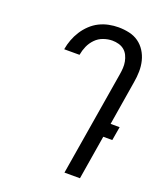

<svg xmlns="http://www.w3.org/2000/svg" viewBox="-138 -832 775 920"><g transform="rotate(20 250.0 -371.5)"><path d="M301 0 389 -532Q392 -549 393 -566Q394 -583 391 -599Q388 -615 381 -629.5Q374 -644 362 -654Q350 -664 334 -668.5Q318 -673 301 -673Q279 -673 256 -665Q233 -657 216 -639.5Q199 -622 189.5 -600.5Q180 -579 176 -556V-555H98V-557Q102 -581 111 -605Q120 -629 134 -651Q148 -673 167.5 -691.5Q187 -710 210 -721.5Q233 -733 258 -738Q283 -743 307 -743Q335 -743 362 -737Q389 -731 410 -716Q431 -701 445 -679Q459 -657 465.5 -631Q472 -605 471.5 -577Q471 -549 466 -521L429 -295H475L463 -225H417L380 0Z"/></g></svg>

Font: Iosevka Fixed
Style: Italic
Weight: 400
Italic angle: -9°
Monospace: yes
Designer: Belleve Invis
Foundry: Belleve Invis
Version: Version 33.2.4